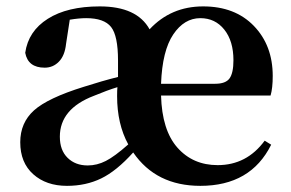

<svg xmlns="http://www.w3.org/2000/svg" viewBox="-20 -571 920 606"><path d="M256.8 -48.8Q286.1 -48.8 314 -63Q341.8 -77.1 384.8 -115.2Q349.6 -179.7 349.6 -267.6Q349.6 -287.1 350.6 -295.9Q318.4 -286.1 276.4 -268.6Q168.9 -227.5 168.9 -139.6Q168.9 -96.7 193.4 -72.8Q217.8 -48.8 256.8 -48.8ZM488.3 -306.6H659.2Q692.4 -306.6 704.6 -323.7Q716.8 -340.8 716.8 -380.9Q716.8 -441.4 688 -477.5Q659.2 -513.7 612.3 -513.7Q561.5 -513.7 526.9 -462.4Q492.2 -411.1 488.3 -306.6ZM834 -269.5H488.3Q491.2 -160.2 540 -105Q588.9 -49.8 667 -49.8Q758.8 -49.8 815.4 -127L835.9 -114.3Q771.5 15.6 612.3 15.6Q472.7 15.6 400.4 -89.8Q347.7 -31.2 299.3 -7.8Q251 15.6 191.4 15.6Q126 15.6 85 -21Q43.9 -57.6 43.9 -122.1Q43.9 -183.6 87.4 -222.7Q130.9 -261.7 244.1 -296.9Q301.8 -315.4 352.5 -328.1V-379.9Q352.5 -458 330.6 -485.8Q308.6 -513.7 252 -513.7Q229.5 -513.7 200.2 -508.8L188.5 -432.6Q184.6 -395.5 166 -376.5Q147.5 -357.4 121.1 -357.4Q68.4 -357.4 59.6 -404.3Q69.3 -472.7 130.9 -511.7Q192.4 -550.8 294.9 -550.8Q412.1 -550.8 452.1 -478.5Q519.5 -550.8 621.1 -550.8Q721.7 -550.8 781.2 -489.3Q840.8 -427.7 840.8 -331.1Q840.8 -293 834 -269.5Z"/></svg>

Font: GenYoMin TW TTF Bold
Style: Regular
Weight: 700
Version: Version 1.300